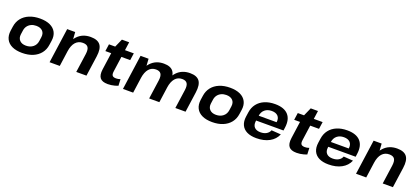

<svg xmlns="http://www.w3.org/2000/svg" viewBox="44 -1725 6064 2793"><g transform="rotate(20 3076.0 -328.5)"><path d="M312.6 10.1Q219.6 10.1 156.5 -19.5Q93.4 -49.1 65.2 -104.5Q37 -159.9 47.1 -236.6L56.9 -303.4Q67.9 -380.1 111.6 -435.3Q155.4 -490.4 227.3 -520.3Q299.1 -550.1 391.6 -550.1Q485.1 -550.1 548.3 -520.5Q611.4 -490.9 640.1 -435.5Q668.7 -380.1 657.7 -303.4L647.9 -236.6Q637.3 -159.9 593.1 -104.5Q548.9 -49.1 477.5 -19.5Q406.1 10.1 312.6 10.1ZM329.4 -108.3Q394.8 -108.3 438.7 -143.7Q482.6 -179.2 490.6 -239.2L499.4 -300.8Q507.8 -361.3 474.1 -396.5Q440.3 -431.7 374.9 -431.7Q331.8 -431.7 297.5 -415.6Q263.3 -399.5 241.5 -370.2Q219.7 -341 214.2 -300.8L205.4 -239.2Q197.5 -179.7 231.2 -144Q264.9 -108.3 329.4 -108.3Z M1190.8 -291.9Q1200.8 -365 1178.2 -397.8Q1155.7 -430.6 1096.2 -430.6Q1027.8 -430.6 984.4 -381.9Q941.1 -333.2 927.7 -239.3L858.9 -157.3L869.4 -227.4Q893 -384 971.4 -467Q1049.9 -550.1 1175.2 -550.1Q1283.1 -550.1 1326.2 -493Q1369.3 -435.9 1351.7 -314L1307.3 0H1149.5ZM812.4 -540H936.5L947.3 -378.6L894.3 0H736.4Z M1638.4 10.1Q1551.9 10.1 1518.2 -32.9Q1484.6 -75.9 1497.1 -166.4L1546.4 -518.4L1612.8 -668.4H1725.3L1659.1 -195.8Q1652.1 -148.4 1667.1 -128.8Q1682.1 -109.3 1724.5 -109.3Q1740 -109.3 1756.9 -112.1Q1773.7 -114.9 1790.7 -121.4L1795.2 -20.5Q1774 -11.8 1747.3 -4.7Q1720.7 2.5 1692.8 6.3Q1664.9 10.1 1638.4 10.1ZM1459.3 -540H1843.9L1828.1 -429.8H1443.6Z M2724.8 -292.8Q2734.7 -364 2712.7 -397.3Q2690.7 -430.6 2634.2 -430.6Q2567.3 -430.6 2525.2 -381.9Q2483.1 -333.2 2469.2 -239.3L2400.4 -157.3L2409.9 -227.4Q2431 -383 2509.4 -466.5Q2587.9 -550.1 2713.7 -550.1Q2819 -550.1 2860.9 -493.2Q2902.7 -436.3 2885.7 -315L2841.3 0H2683.4ZM1948.4 -540H2072.5L2082.9 -373.8L2030.3 0H1872.4ZM2319.3 -292.8Q2329.2 -364 2307.5 -397.3Q2285.7 -430.6 2228.7 -430.6Q2161.8 -430.6 2119.7 -381.9Q2077.6 -333.2 2063.7 -239.3L1994.9 -157.3L2005.4 -227.4Q2029 -385 2106.7 -467.5Q2184.4 -550.1 2307.7 -550.1Q2413 -550.1 2455.1 -493.2Q2497.2 -436.3 2480.2 -315L2435.8 0H2277.9Z M3254.6 10.1Q3161.6 10.1 3098.5 -19.5Q3035.4 -49.1 3007.2 -104.5Q2979 -159.9 2989.1 -236.6L2998.9 -303.4Q3009.9 -380.1 3053.6 -435.3Q3097.4 -490.4 3169.3 -520.3Q3241.1 -550.1 3333.6 -550.1Q3427.1 -550.1 3490.3 -520.5Q3553.4 -490.9 3582.1 -435.5Q3610.7 -380.1 3599.7 -303.4L3589.9 -236.6Q3579.3 -159.9 3535.1 -104.5Q3490.9 -49.1 3419.5 -19.5Q3348.1 10.1 3254.6 10.1ZM3271.4 -108.3Q3336.8 -108.3 3380.7 -143.7Q3424.6 -179.2 3432.6 -239.2L3441.4 -300.8Q3449.8 -361.3 3416.1 -396.5Q3382.3 -431.7 3316.9 -431.7Q3273.8 -431.7 3239.5 -415.6Q3205.3 -399.5 3183.5 -370.2Q3161.7 -341 3156.2 -300.8L3147.4 -239.2Q3139.5 -179.7 3173.2 -144Q3206.9 -108.3 3271.4 -108.3Z M3937.9 10.1Q3850 10.1 3791.4 -19Q3732.9 -48.1 3707.4 -103.3Q3682 -158.4 3693.1 -236.1L3702.9 -303.9Q3713.9 -380.6 3756.6 -435.7Q3799.4 -490.9 3869.2 -520.5Q3939.1 -550.1 4029.6 -550.1Q4169.4 -550.1 4234 -479.3Q4298.6 -408.5 4280 -276.9L4273.6 -230.5H3821.2L3832.4 -309.4H4160L4134.7 -279.1L4138.6 -311Q4147.1 -371 4114.8 -405.2Q4082.5 -439.5 4018 -439.5Q3953.1 -439.5 3911.4 -404.7Q3869.7 -370 3861.2 -308.5L3848.3 -218.8Q3840.4 -158.3 3871.7 -124.8Q3903 -91.3 3966.5 -91.3Q4020.9 -91.3 4058 -113.3Q4095.2 -135.3 4109.6 -173.9L4256.7 -163.7Q4221.5 -80 4138.5 -35Q4055.5 10.1 3937.9 10.1Z M4561.4 10.1Q4474.9 10.1 4441.2 -32.9Q4407.6 -75.9 4420.1 -166.4L4469.4 -518.4L4535.8 -668.4H4648.3L4582.1 -195.8Q4575.1 -148.4 4590.1 -128.8Q4605.1 -109.3 4647.5 -109.3Q4663 -109.3 4679.9 -112.1Q4696.7 -114.9 4713.7 -121.4L4718.2 -20.5Q4697 -11.8 4670.3 -4.7Q4643.7 2.5 4615.8 6.3Q4587.9 10.1 4561.4 10.1ZM4382.3 -540H4766.9L4751.1 -429.8H4366.6Z M5054.9 10.1Q4967 10.1 4908.4 -19Q4849.9 -48.1 4824.4 -103.3Q4799 -158.4 4810.1 -236.1L4819.9 -303.9Q4830.9 -380.6 4873.6 -435.7Q4916.4 -490.9 4986.2 -520.5Q5056.1 -550.1 5146.6 -550.1Q5286.4 -550.1 5351 -479.3Q5415.6 -408.5 5397 -276.9L5390.6 -230.5H4938.2L4949.4 -309.4H5277L5251.7 -279.1L5255.6 -311Q5264.1 -371 5231.8 -405.2Q5199.5 -439.5 5135 -439.5Q5070.1 -439.5 5028.4 -404.7Q4986.7 -370 4978.2 -308.5L4965.3 -218.8Q4957.4 -158.3 4988.7 -124.8Q5020 -91.3 5083.5 -91.3Q5137.9 -91.3 5175 -113.3Q5212.2 -135.3 5226.6 -173.9L5373.7 -163.7Q5338.5 -80 5255.5 -35Q5172.5 10.1 5054.9 10.1Z M5934.8 -291.9Q5944.8 -365 5922.2 -397.8Q5899.7 -430.6 5840.2 -430.6Q5771.8 -430.6 5728.4 -381.9Q5685.1 -333.2 5671.7 -239.3L5602.9 -157.3L5613.4 -227.4Q5637 -384 5715.4 -467Q5793.9 -550.1 5919.2 -550.1Q6027.1 -550.1 6070.2 -493Q6113.3 -435.9 6095.7 -314L6051.3 0H5893.5ZM5556.4 -540H5680.5L5691.3 -378.6L5638.3 0H5480.4Z"/></g></svg>

Font: Pathway Extreme 8pt Thin
Style: Italic
Weight: 100
Italic angle: -8°
Designer: Eduardo Rodriguez Tunni
Foundry: Eduardo Rodriguez Tunni
Version: Version 1.000